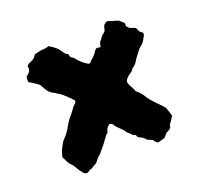

<svg xmlns="http://www.w3.org/2000/svg" viewBox="-96 -590 750 721"><g transform="rotate(-20 279.0 -229.0)"><path d="M514 -396Q513 -393 513 -391Q513 -389 512 -386Q508 -378 502.5 -369Q497 -360 489 -354Q479 -346 470.5 -334.5Q462 -323 454 -312Q449 -302 444 -297Q439 -292 434 -288.5Q429 -285 427 -281Q422 -274 416 -270.5Q410 -267 404 -262Q401 -259 398 -255Q395 -251 393 -247Q394 -234 401 -223Q408 -212 412 -200Q422 -193 429.5 -183.5Q437 -174 443 -163Q451 -152 460.5 -142Q470 -132 480 -122Q484 -118 488.5 -113Q493 -108 497 -103Q500 -94 503.5 -85Q507 -76 509 -68Q500 -52 489 -38Q489 -37 488.5 -35Q488 -33 488 -31Q485 -23 478 -20Q476 -18 473 -17Q470 -16 468 -15Q464 -11 460.5 -6.5Q457 -2 453 2Q446 4 439.5 5.5Q433 7 427 9Q419 8 416.5 3Q414 -2 409 -6Q405 -8 400 -10.5Q395 -13 389 -15Q385 -22 376.5 -27Q368 -32 360 -36Q359 -38 358 -41Q357 -44 355 -46Q352 -47 348.5 -48Q345 -49 343 -52Q341 -54 337 -59Q330 -63 325.5 -70Q321 -77 316 -82Q310 -88 304 -93.5Q298 -99 293 -105Q292 -107 291.5 -108.5Q291 -110 289 -112Q285 -118 277 -118Q275 -118 275 -117Q269 -112 265 -106.5Q261 -101 260 -93Q259 -92 259 -91Q259 -90 258 -89Q251 -85 247.5 -78.5Q244 -72 239 -67Q236 -62 231.5 -56.5Q227 -51 223 -46Q217 -39 211 -31.5Q205 -24 198 -18Q193 -15 190 -10Q186 -5 183 -1Q180 3 174 6Q169 8 164.5 11.5Q160 15 154 17Q152 17 149 18.5Q146 20 144 22Q141 23 139 24.5Q137 26 133 26Q125 24 122 20Q114 10 109 3Q105 -5 100 -13Q95 -21 87 -28Q80 -36 76.5 -45Q73 -54 68 -62Q72 -76 74.5 -83Q77 -90 80.5 -97Q84 -104 92 -117Q100 -125 107.5 -134Q115 -143 121 -153Q128 -165 135.5 -177.5Q143 -190 153 -200Q158 -206 163 -213Q168 -220 173 -227Q175 -229 178.5 -231.5Q182 -234 184 -238Q186 -240 186 -243.5Q186 -247 184 -248Q173 -259 162 -270Q151 -281 137 -290Q132 -292 128 -295.5Q124 -299 120 -300Q110 -305 104 -311.5Q98 -318 93 -327Q91 -331 88 -336Q85 -341 83 -345Q73 -352 64.5 -358.5Q56 -365 46 -369Q44 -373 44 -375Q44 -380 44.5 -384Q45 -388 45 -392Q50 -395 53 -398Q56 -401 59 -404Q63 -409 63.5 -415.5Q64 -422 63 -429Q66 -431 68 -433Q70 -435 72 -436Q82 -439 90.5 -445Q99 -451 103 -460Q113 -462 122 -464.5Q131 -467 140 -467Q146 -467 151.5 -468.5Q157 -470 163 -471Q183 -458 190.5 -451Q198 -444 210 -425Q215 -422 222 -417Q223 -414 223.5 -411Q224 -408 225 -405Q230 -401 235 -398Q240 -395 243 -389Q260 -369 282 -357Q284 -357 288 -359Q290 -360 291 -362Q292 -364 293 -365Q310 -378 322 -397Q327 -405 337 -402Q341 -400 343 -402Q346 -402 346 -405Q346 -418 357 -429Q361 -434 364.5 -439Q368 -444 374 -447Q380 -451 382 -462Q383 -471 388 -476.5Q393 -482 400 -484Q406 -483 412 -480.5Q418 -478 423 -477Q428 -476 433 -474.5Q438 -473 443 -471Q447 -467 452 -463Q457 -459 461 -455V-443Q468 -432 478 -429Q483 -428 486.5 -426.5Q490 -425 494 -423V-422Q494 -422 496.5 -417.5Q499 -413 500 -408Q503 -406 506.5 -402.5Q510 -399 514 -396Z"/></g></svg>

Font: Daruma Drop One
Style: Regular
Weight: 400
Designer: Maniackers Design
Version: Version 1.000